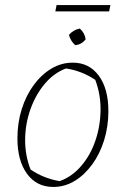

<svg xmlns="http://www.w3.org/2000/svg" viewBox="-20 -733 498 760"><path d="M191 7Q125 7 87 -45Q49 -97 49 -185Q49 -247 66 -301Q83 -355 113.5 -396.5Q144 -438 183.5 -461.5Q223 -485 268 -485Q333 -485 371 -433.5Q409 -382 409 -293Q409 -232 392 -177.5Q375 -123 344.5 -81.5Q314 -40 275 -16.5Q236 7 191 7ZM216 -16Q264 -33 300.5 -75Q337 -117 357 -174.5Q377 -232 378 -295.5Q379 -359 357 -417Q303 -453 241 -462Q193 -444 157 -401Q121 -358 100.5 -300.5Q80 -243 79.5 -180.5Q79 -118 101 -62Q152 -27 216 -16ZM199 -688 204 -713H417L412 -688ZM296 -620Q316 -602 319 -577Q303 -557 278 -554Q259 -571 253 -595Q270 -615 296 -620Z"/></svg>

Font: Piazzolla Thin
Style: Italic
Weight: 100
Italic angle: -11.3°
Designer: Juan Pablo del Peral
Foundry: Huerta Tipografica
Version: Version 1.330